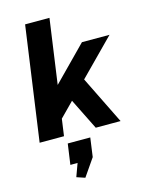

<svg xmlns="http://www.w3.org/2000/svg" viewBox="-147 -829 924 1203"><g transform="rotate(-15 315.5 -227.0)"><path d="M87 -169 452 -540H631L181 -84ZM137 -740H295L191 0H33ZM272 -252 396 -329 558 0H397ZM348 50 331 173 253 286 199 268 259 104 308 183 183 184 202 50Z"/></g></svg>

Font: Pathway Extreme 28pt
Style: Bold Italic
Weight: 700
Italic angle: -8°
Designer: Eduardo Rodriguez Tunni
Foundry: Eduardo Rodriguez Tunni
Version: Version 1.001;gftools[0.9.26]